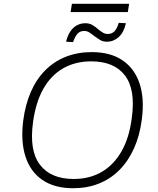

<svg xmlns="http://www.w3.org/2000/svg" viewBox="-20 -989 839 1017"><path d="M367 8Q269 8 205 -35.5Q141 -79 115 -159.5Q89 -240 103 -350Q114 -435 143.5 -502.5Q173 -570 220 -617Q267 -664 329 -688.5Q391 -713 466 -713Q565 -713 629 -669.5Q693 -626 719.5 -546Q746 -466 731 -355Q720 -270 689.5 -202.5Q659 -135 612 -88Q565 -41 503.5 -16.5Q442 8 367 8ZM370 -41Q455 -41 519 -78.5Q583 -116 624 -188Q665 -260 678 -364Q699 -514 642 -589Q585 -664 463 -664Q378 -664 313.5 -626.5Q249 -589 209 -517.5Q169 -446 155 -342Q134 -192 191.5 -116.5Q249 -41 370 -41ZM354 -925 361 -969H664L657 -925ZM547 -768Q525 -768 509 -778Q493 -788 478 -799Q466 -809 453.5 -817Q441 -825 426 -825Q404 -825 391 -811Q378 -797 367 -766L330 -768Q338 -801 352.5 -822.5Q367 -844 387.5 -855Q408 -866 432 -866Q454 -866 470.5 -856Q487 -846 500 -834Q512 -824 524.5 -816.5Q537 -809 550 -809Q573 -809 586.5 -823.5Q600 -838 609 -868L647 -866Q636 -817 608.5 -792.5Q581 -768 547 -768Z"/></svg>

Font: Nunito Sans 7pt ExtraLight
Style: Italic
Weight: 250
Italic angle: -9°
Designer: Vernon Adams
Foundry: Vernon Adams
Version: Version 3.101;gftools[0.9.27]